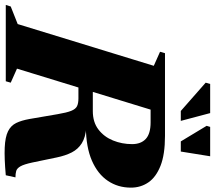

<svg xmlns="http://www.w3.org/2000/svg" viewBox="-106 -838 911 814"><g transform="rotate(90 349.0 -430.5)"><path d="M412.5 -369Q459.5 -369 490.5 -392.8Q521.5 -416.5 537 -454.5Q552.5 -492.5 552.5 -535.5Q552.5 -573 530.5 -593.5Q508.5 -614 460 -614H254L315 -675H517.5Q596.5 -675 644.5 -656Q692.5 -637 714.8 -604.5Q737 -572 737 -530.5Q737 -475.5 708.2 -432.8Q679.5 -390 622.8 -365.2Q566 -340.5 481.5 -339.5V-341.5Q524 -338 549 -322.2Q574 -306.5 587.8 -279.5Q601.5 -252.5 609 -216L630.5 -112.5Q638 -77.5 646.5 -62.5Q655 -47.5 666.5 -44.2Q678 -41 693.5 -41L684.5 0Q611.5 6.5 567 4.5Q522.5 2.5 498.2 -9.5Q474 -21.5 463 -44Q452 -66.5 446 -100.5L425.5 -220Q419 -258.5 411.5 -277.2Q404 -296 391.8 -302Q379.5 -308 358.5 -308H195L173.5 -369ZM232.5 -47.5 292 -21 286 0H-37.5L-31 -21L43.5 -50.5L220.5 -627.5L161 -654L167 -675H425ZM454 -742H412L292 -847.5L297.5 -866.5H421ZM584 -742H541L475 -851.5L479.5 -866.5H604Z"/></g></svg>

Font: Newsreader 24pt ExtraBold
Style: Italic
Weight: 800
Italic angle: -17°
Designer: Hugues Gentile
Foundry: Production Type
Version: Version 1.003